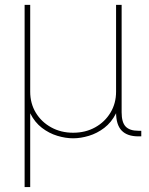

<svg xmlns="http://www.w3.org/2000/svg" viewBox="-20 -549 598 773"><path d="M79.1 204.1V-529.3H101.6V-179.7Q101.6 -132.8 124 -95.5Q146.5 -58.1 185.8 -36.4Q225.1 -14.6 274.4 -14.6Q324.2 -14.6 363.3 -36.4Q402.3 -58.1 424.8 -95.5Q447.3 -132.8 447.3 -179.7V-529.3H469.7V-96.7Q469.7 -56.6 485.8 -39.6Q502 -22.5 537.1 -22.5H548.8V0H537.1Q492.2 0 469.7 -23.4Q447.3 -46.9 447.3 -96.7V-179.7H464.8Q464.8 -127.9 446.8 -92Q428.7 -56.2 399.9 -34.2Q371.1 -12.2 337.9 -2.2Q304.7 7.8 274.4 7.8Q244.1 7.8 210.9 -2.2Q177.7 -12.2 148.9 -34.2Q120.1 -56.2 102.1 -92Q84 -127.9 84 -179.7H101.6V204.1Z"/></svg>

Font: Inter 24pt Thin
Style: Regular
Weight: 250
Designer: Rasmus Andersson
Foundry: rsms
Version: Version 4.001;git-66647c0bb